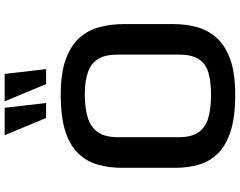

<svg xmlns="http://www.w3.org/2000/svg" viewBox="-122 -883 1018 814"><g transform="rotate(-90 387.0 -476.0)"><path d="M392.1 12.2Q297.9 12.2 237.3 -7.3Q176.8 -26.9 143.1 -61.3Q109.4 -95.7 95.9 -142.1Q82.5 -188.5 82.5 -242.2V-466.8Q82.5 -522 95.7 -569.3Q108.9 -616.7 142.6 -652.3Q176.3 -688 236.8 -707.8Q297.4 -727.5 392.1 -727.5Q482.9 -727.5 541.5 -706.5Q600.1 -685.5 633.1 -648.7Q666 -611.8 679 -563.2Q691.9 -514.6 691.9 -459.5V-249.5Q691.9 -196.3 678.7 -148.9Q665.5 -101.6 632.6 -65.4Q599.6 -29.3 541.3 -8.5Q482.9 12.2 392.1 12.2ZM392.1 -90.3Q449.7 -90.3 487.3 -101.8Q524.9 -113.3 543.7 -143.1Q562.5 -172.9 562.5 -226.6V-485.8Q562.5 -539.1 543.7 -569.3Q524.9 -599.6 487.1 -612.5Q449.2 -625.5 392.1 -625.5Q335.9 -625.5 295.4 -613Q254.9 -600.6 233.6 -570.1Q212.4 -539.6 212.4 -485.8V-226.6Q212.4 -172.9 233.4 -143.1Q254.4 -113.3 294.9 -101.8Q335.4 -90.3 392.1 -90.3ZM437.5 -789.6 364.3 -965.3H480.5L501 -789.6ZM293.9 -789.6 220.7 -965.3H336.9L357.4 -789.6Z"/></g></svg>

Font: Monda SemiBold
Style: Regular
Weight: 600
Designer: Vernon Adams
Foundry: Vernon Adams
Version: Version 2.200